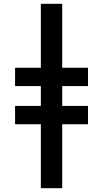

<svg xmlns="http://www.w3.org/2000/svg" viewBox="-20 -843 540 1006"><path d="M194 143V-192H59V-288H194V-392H59V-488H194V-823H306V-488H441V-392H306V-288H441V-192H306V143Z"/></svg>

Font: Iosevka SS04
Style: Bold
Weight: 700
Monospace: yes
Designer: Belleve Invis
Foundry: Belleve Invis
Version: Version 19.0.0; ttfautohint (v1.8.4)